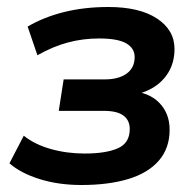

<svg xmlns="http://www.w3.org/2000/svg" viewBox="-20 -519 559 549"><path d="M213 10Q147 10 93 -7Q39 -24 7 -52L48 -131Q79 -106 125 -93Q171 -80 222 -80Q283 -80 317 -95Q351 -110 351 -150Q351 -175 333 -188.5Q315 -202 277 -202H148L162 -292H280Q319 -292 342 -308.5Q365 -325 365 -356Q365 -381 341 -395Q317 -409 263 -409Q217 -409 174 -397.5Q131 -386 87 -361L59 -443Q105 -470 163 -484.5Q221 -499 290 -499Q379 -499 429 -466Q479 -433 479 -379Q479 -341 461.5 -312Q444 -283 413.5 -266Q383 -249 344 -245L350 -259Q405 -256 435 -225.5Q465 -195 465 -148Q465 -95 434 -59.5Q403 -24 346.5 -7Q290 10 213 10Z"/></svg>

Font: Nunito Sans 12pt
Style: Bold Italic
Weight: 700
Italic angle: -9°
Designer: Vernon Adams
Foundry: Vernon Adams
Version: Version 3.101;gftools[0.9.27]